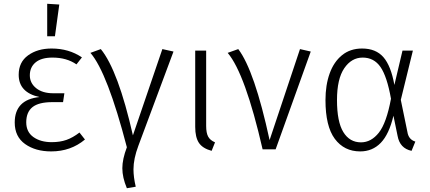

<svg xmlns="http://www.w3.org/2000/svg" viewBox="-20 -791 2276 1017"><path d="M251 11Q168 11 113 -28Q58 -67 58 -142Q58 -263 189 -277Q79 -301 79 -395Q79 -462 129 -498Q179 -534 253 -534Q345 -534 414 -487L385 -450Q333 -486 258 -486Q199 -486 168.5 -460.5Q138 -435 138 -392Q138 -351 171.5 -324Q205 -297 262 -297H321L314 -250H257Q185 -250 152 -223.5Q119 -197 119 -143Q119 -92 157 -65Q195 -38 254 -38Q298 -38 332 -50Q366 -62 401 -89L430 -52Q355 11 251 11ZM271 -599H230V-771L294 -767Z M652 206Q628 149 628 100Q628 52 652 -11Q549 -407 459 -511L514 -531Q606 -418 684 -74L840 -531L899 -518L713 -19Q687 50 687 106Q687 147 699 198Z M1101 8Q1053 -5 1033.5 -34.5Q1014 -64 1014 -119V-523H1072V-124Q1072 -87 1082.5 -67.5Q1093 -48 1119 -37Z M1440 0H1371Q1279 -401 1186 -511L1242 -531Q1328 -418 1408 -49L1569 -531L1626 -518Z M1888 11Q1803 11 1753.5 -55.5Q1704 -122 1704 -261Q1704 -340 1726 -401.5Q1748 -463 1791.5 -498.5Q1835 -534 1898 -534Q1971 -534 2011 -488Q2051 -442 2069 -341L2112 -523H2167L2103 -262L2138 -92Q2144 -52 2180 -41L2160 8Q2098 -5 2086 -71L2064 -178Q2041 -80 1997 -34.5Q1953 11 1888 11ZM1892 -37Q1946 -37 1986.5 -88Q2027 -139 2051 -268Q2030 -386 1995.5 -436Q1961 -486 1901 -486Q1842 -486 1803.5 -429.5Q1765 -373 1765 -261Q1765 -146 1798.5 -91.5Q1832 -37 1892 -37Z"/></svg>

Font: Trujillo Light
Style: Regular
Weight: 300
Designer: Fira Sans original fonts by bBox Type GmbH, Carrois Corporate GbR, & Edenspiekermann AG / Changes by Cristiano Sobral
Foundry: Fira Sans original fonts by bBox Type GmbH, Carrois Corporate GbR, & Edenspiekermann AG / Changes by Cristiano Sobral
Version: Version 4.301;July 28, 2020;FontCreator 13.0.0.2655 64-bit